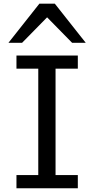

<svg xmlns="http://www.w3.org/2000/svg" viewBox="-20 -1011 516 1031"><path d="M397.9 -712.9V-642.1H278.3V-70.8H397.9V0H68.4V-70.8H185.5V-642.1H68.4V-712.9ZM25.4 -781.2 191.4 -991.2H274.4L440.4 -781.2H367.2L232.9 -918L98.6 -781.2Z"/></svg>

Font: Andika
Style: Regular
Weight: 400
Designer: Victor Gaultney, Annie Olsen, Julie Remington, Don Collingsworth, Eric Hays
Foundry: SIL International
Version: Version 1.001